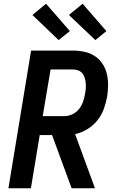

<svg xmlns="http://www.w3.org/2000/svg" viewBox="-20 -1005 640 1025"><path d="M25 0 146 -735H370Q401 -735 431 -728.5Q461 -722 485.5 -706Q510 -690 526.5 -665.5Q543 -641 550 -612Q557 -583 557 -552Q557 -521 552 -489Q546 -456 534 -423Q522 -390 499.5 -362Q477 -334 445.5 -315Q414 -296 381 -289L487 0H363L359 -9L258 -284H192L145 0ZM323 -385Q345 -385 366.5 -395Q388 -405 402 -423Q416 -441 423.5 -462.5Q431 -484 434 -505Q437 -520 438 -534.5Q439 -549 437.5 -563Q436 -577 432 -590Q428 -603 419.5 -613.5Q411 -624 398 -629Q385 -634 371 -634H250L208 -385ZM489 -791 348 -925 421 -985 548 -839ZM293 -791 153 -925 226 -985 353 -839Z"/></svg>

Font: Iosevka Aile
Style: Bold Italic
Weight: 700
Italic angle: -9°
Designer: Belleve Invis
Foundry: Belleve Invis
Version: Version 28.0.1; ttfautohint (v1.8.4)